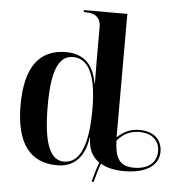

<svg xmlns="http://www.w3.org/2000/svg" viewBox="-57 -813 866 942"><g transform="rotate(5 376.5 -342.0)"><path d="M429 74 439 76C447 48 456 12 467 -17C497 2 539 10 583 10C690 10 753 -32 753 -100C753 -161 710 -198 641 -198C598 -198 563 -182 532 -152V-760H318V-750H327C367 -750 402 -737 402 -683V-584C402 -550 402 -483 403 -406H401C385 -502 333 -547 249 -547C120 -547 49 -459 49 -270C49 -80 120 10 253 10C332 10 386 -37 401 -139H403C403 -85 422 -46 458 -22C448 7 438 39 429 74ZM285 -11C215 -11 182 -96 182 -279C182 -448 214 -526 285 -526C364 -526 402 -442 402 -278C402 -100 363 -11 285 -11ZM631 -11C561 -11 536 -46 533 -136C563 -172 600 -188 641 -188C703 -188 741 -155 741 -101C741 -45 698 -11 631 -11Z"/></g></svg>

Font: Noto Serif Display SemiBold
Style: Regular
Weight: 600
Designer: Monotype Design Team
Foundry: Monotype Imaging Inc.
Version: Version 2.009